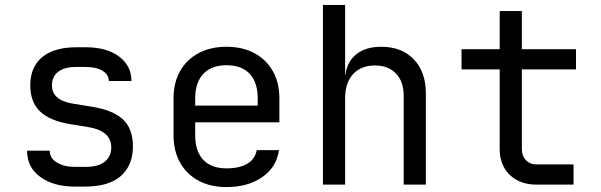

<svg xmlns="http://www.w3.org/2000/svg" viewBox="-20 -750 2440 780"><path d="M283 8Q198 8 144 -31Q90 -70 90 -138H182Q182 -107 211.5 -89.5Q241 -72 285 -72H327Q380 -72 406 -93.5Q432 -115 432 -151Q432 -186 407.5 -206.5Q383 -227 337 -234L263 -246Q181 -260 142 -298Q103 -336 103 -403Q103 -478 151.5 -518Q200 -558 291 -558H329Q413 -558 463.5 -520.5Q514 -483 514 -421H422Q422 -447 396.5 -462.5Q371 -478 327 -478H289Q242 -478 216.5 -458.5Q191 -439 191 -403Q191 -343 276 -329L350 -317Q439 -303 479.5 -265Q520 -227 520 -155Q520 -79 471.5 -35.5Q423 8 325 8Z M900 10Q835 10 786.5 -16Q738 -42 711.5 -89.5Q685 -137 685 -200V-350Q685 -414 711.5 -461Q738 -508 786.5 -534Q835 -560 900 -560Q965 -560 1013.5 -534Q1062 -508 1088.5 -461Q1115 -414 1115 -350V-253H773V-200Q773 -135 806 -100.5Q839 -66 900 -66Q952 -66 984 -84.5Q1016 -103 1023 -140H1113Q1104 -71 1045.5 -30.5Q987 10 900 10ZM773 -321H1027V-350Q1027 -415 994.5 -450Q962 -485 900 -485Q839 -485 806 -450Q773 -415 773 -350Z M1292 0V-730H1382V-445H1383Q1390 -500 1428 -530Q1466 -560 1529 -560Q1612 -560 1661 -509Q1710 -458 1710 -370V0H1620V-360Q1620 -419 1588.5 -451.5Q1557 -484 1503 -484Q1447 -484 1414.5 -449Q1382 -414 1382 -350V0Z M2160 0Q2092 0 2051 -39.5Q2010 -79 2010 -145V-468H1855V-550H2010V-705H2100V-550H2320V-468H2100V-145Q2100 -117 2116.5 -99.5Q2133 -82 2160 -82H2310V0Z"/></svg>

Font: JetBrainsMono NF
Style: Regular
Weight: 400
Designer: Philipp Nurullin, Konstantin Bulenkov
Foundry: JetBrains
Version: Version 2.251; ttfautohint (v1.8.3);Nerd Fonts 2.2.2